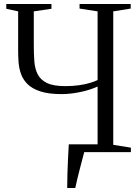

<svg xmlns="http://www.w3.org/2000/svg" viewBox="-20 -763 701 963"><path d="M317 180Q317.5 145.5 318.2 109.5Q319 73.5 321 36Q323 -1.5 325 -39H469.5V-329Q431.5 -311.5 381.8 -301.2Q332 -291 289 -291Q224 -291 182.8 -304.5Q141.5 -318 118.5 -340.8Q95.5 -363.5 85.5 -391.8Q75.5 -420 73.2 -450.2Q71 -480.5 71 -508V-706L11.5 -719V-743H238V-719L149.5 -706V-535Q149.5 -493 152.2 -455.8Q155 -418.5 169 -390.5Q183 -362.5 215.5 -346.8Q248 -331 307.5 -331Q345 -331 376.2 -335.5Q407.5 -340 431 -347Q454.5 -354 469.5 -361.5V-706L379 -720V-743H635.5V-720L548 -706V-36.5L636.5 -22.5V0H402.5Q399 13.5 393.2 35Q387.5 56.5 381 81.8Q374.5 107 368.2 132.8Q362 158.5 357.5 180Z"/></svg>

Font: Merriweather 120pt Light
Style: Regular
Weight: 300
Version: Version 2.100